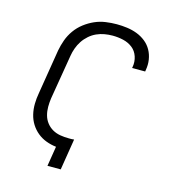

<svg xmlns="http://www.w3.org/2000/svg" viewBox="-110 -832 821 922"><g transform="rotate(15 300.0 -371.5)"><path d="M211 0 227 -99Q201 -102 177 -111Q153 -120 133.5 -136Q114 -152 100.5 -173.5Q87 -195 81 -220.5Q75 -246 75.5 -273Q76 -300 81 -327L117 -548Q122 -575 131.5 -601.5Q141 -628 158 -652Q175 -676 198.5 -694Q222 -712 248 -723.5Q274 -735 302 -739Q330 -743 357 -743Q383 -743 409 -739.5Q435 -736 458.5 -727Q482 -718 501.5 -702.5Q521 -687 533 -665.5Q545 -644 549 -618.5Q553 -593 548 -566L547 -559H482L483 -564Q488 -591 479.5 -616.5Q471 -642 451 -657.5Q431 -673 405 -679Q379 -685 352 -685Q332 -685 312 -681.5Q292 -678 273 -669.5Q254 -661 237.5 -646.5Q221 -632 209.5 -614.5Q198 -597 191 -577.5Q184 -558 181 -539L144 -317Q141 -296 141 -274.5Q141 -253 146.5 -233Q152 -213 164.5 -197Q177 -181 194.5 -171Q212 -161 233 -157.5Q254 -154 276 -154Q282 -154 288.5 -154Q295 -154 302 -155L277 0Z"/></g></svg>

Font: Iosevka Light Extended
Style: Italic
Weight: 300
Width: 7
Italic angle: -9°
Monospace: yes
Designer: Belleve Invis
Foundry: Belleve Invis
Version: Version 32.5.0; ttfautohint (v1.8.4)